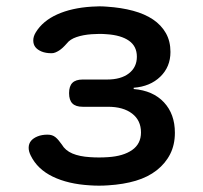

<svg xmlns="http://www.w3.org/2000/svg" viewBox="-20 -578 640 606"><path d="M93 -476Q115 -512 160.5 -532.5Q206 -553 269 -557Q282 -558 293.5 -558Q305 -558 317 -557Q363 -554 400 -544Q437 -534 463 -516.5Q489 -499 503.5 -473.5Q518 -448 518 -414Q518 -367 486 -336Q454 -305 402 -301V-297Q463 -292 497.5 -255Q532 -218 532 -159Q532 -121 517 -91.5Q502 -62 474.5 -40.5Q447 -19 408.5 -7.5Q370 4 321 7Q307 8 292.5 8Q278 8 264 7Q195 3 146.5 -20.5Q98 -44 77 -87Q70 -101 70.5 -113Q71 -125 78 -133.5Q85 -142 98.5 -147.5Q112 -153 130 -153Q138 -153 144 -151Q150 -149 155 -145Q160 -141 165 -135Q170 -129 175 -122Q186 -103 208.5 -93.5Q231 -84 264 -82Q278 -81 292.5 -81Q307 -81 321 -82Q369 -85 397 -104.5Q425 -124 425 -160Q425 -198 397 -219.5Q369 -241 321 -241H241Q219 -241 208.5 -251.5Q198 -262 198 -284Q198 -306 208.5 -316.5Q219 -327 241 -327H318Q362 -327 387 -346.5Q412 -366 412 -399Q412 -432 387 -449.5Q362 -467 317 -470Q305 -471 293.5 -471Q282 -471 269 -470Q242 -468 221.5 -461Q201 -454 191 -441Q184 -433 178 -427.5Q172 -422 166.5 -418.5Q161 -415 155 -412.5Q149 -410 143 -410Q124 -410 111 -415.5Q98 -421 91.5 -429.5Q85 -438 85 -450.5Q85 -463 93 -476Z"/></svg>

Font: Maple Mono Normal NL Medium
Style: Regular
Weight: 500
Monospace: yes
Designer: subframe7536
Version: Version 7.000